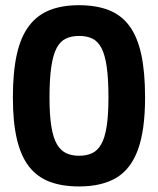

<svg xmlns="http://www.w3.org/2000/svg" viewBox="-20 -691 596 723"><path d="M277.7 11.1Q213.8 11.1 167.1 -6.6Q120.3 -24.3 89.5 -63.5Q58.8 -102.7 43.6 -167.1Q28.5 -231.5 28.5 -323.8Q28.5 -420.2 43.5 -486.9Q58.6 -553.6 89.7 -594.1Q120.8 -634.7 167.4 -653Q214 -671.4 277.1 -671.4Q342.2 -671.4 389.3 -653Q436.4 -634.7 466.7 -594.1Q497 -553.6 511.7 -487.2Q526.3 -420.9 526.3 -323.8Q526.3 -200.9 499.4 -127.3Q472.5 -53.8 417.7 -21.3Q362.9 11.1 277.7 11.1ZM277.7 -104.5Q305.6 -104.5 326.4 -114Q347.1 -123.5 361 -147.6Q374.9 -171.6 381.6 -214.7Q388.4 -257.7 388.4 -323.8Q388.4 -394.2 381.9 -439.3Q375.5 -484.3 362.1 -509.9Q348.7 -535.5 328 -545.6Q307.3 -555.7 277.7 -555.7Q249.2 -555.7 227.9 -545.6Q206.7 -535.5 193.3 -510.2Q179.9 -484.9 173.2 -439.6Q166.4 -394.2 166.4 -323.2Q166.4 -257.1 173.5 -214.1Q180.5 -171 194.7 -147.3Q208.9 -123.5 229.7 -114Q250.4 -104.5 277.7 -104.5Z"/></svg>

Font: Cairo
Style: Regular
Weight: 400
Designer: Mohamed Gaber, Accademia di Belle Arti di Urbino
Foundry: Kief Type Foundry, Accademia di Belle Arti di Urbino
Version: Version 3.120